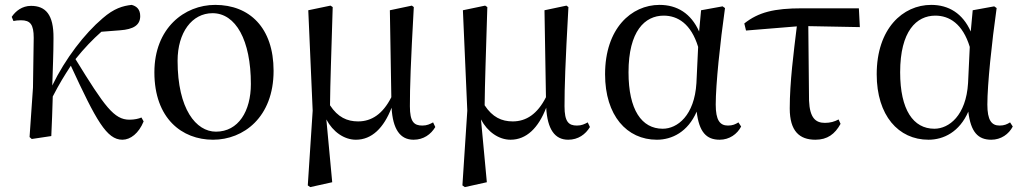

<svg xmlns="http://www.w3.org/2000/svg" viewBox="-20 -557 4186 786"><path d="M481 15C514 15 548 -11 568 -60L559 -76C548 -71 530 -67 510 -67C447 -67 409 -120 289 -315C325 -360 360 -396 395 -427L472 -433C526 -437 554 -454 554 -491C554 -520 538 -532 519 -537C483 -533 447 -523 400 -482C326 -419 248 -318 194 -207C196 -273 199 -340 199 -401C200 -498 166 -533 107 -533C71 -533 44 -512 28 -488L35 -471C44 -473 55 -474 66 -474C104 -474 118 -457 118 -402L115 -198L101 4L110 12L190 0C193 -54 194 -107 196 -162C224 -216 242 -245 270 -288C374 -63 417 15 481 15Z M852 15C977 15 1100 -77 1100 -267C1100 -444 1001 -537 861 -537C735 -537 612 -442 612 -261C612 -72 725 15 852 15ZM864 -18C783 -18 707 -110 707 -308C707 -424 766 -503 850 -503C945 -503 1007 -393 1007 -213C1007 -102 956 -18 864 -18Z M1437 15C1502 15 1551 -33 1583 -116C1588 -28 1618 15 1673 15C1714 15 1744 -7 1762 -37L1753 -56C1740 -49 1728 -43 1709 -43C1675 -43 1658 -58 1658 -122C1658 -200 1661 -295 1674 -528L1666 -534L1576 -515L1582 -159C1547 -90 1501 -60 1446 -60C1401 -60 1363 -77 1331 -126C1332 -224 1336 -323 1342 -528L1333 -534L1242 -515L1260 -104L1240 202L1250 209L1340 189L1316 -68C1343 -17 1389 15 1437 15Z M2070 15C2135 15 2184 -33 2216 -116C2221 -28 2251 15 2306 15C2347 15 2377 -7 2395 -37L2386 -56C2373 -49 2361 -43 2342 -43C2308 -43 2291 -58 2291 -122C2291 -200 2294 -295 2307 -528L2299 -534L2209 -515L2215 -159C2180 -90 2134 -60 2079 -60C2034 -60 1996 -77 1964 -126C1965 -224 1969 -323 1975 -528L1966 -534L1875 -515L1893 -104L1873 202L1883 209L1973 189L1949 -68C1976 -17 2022 15 2070 15Z M2669 15C2731 15 2796 -17 2832 -100C2842 -16 2872 15 2926 15C2966 15 2998 -8 3014 -39L3003 -56C2990 -48 2979 -43 2960 -43C2927 -43 2910 -65 2910 -129C2910 -211 2928 -383 2948 -524L2938 -531L2850 -515L2842 -428C2809 -502 2752 -537 2680 -537C2564 -537 2457 -440 2457 -253C2457 -84 2546 15 2669 15ZM2838 -365 2831 -217C2823 -84 2753 -30 2693 -30C2607 -30 2553 -107 2553 -261C2553 -430 2620 -493 2697 -493C2754 -493 2809 -460 2838 -365Z M3318 15C3367 15 3398 -8 3421 -50L3413 -68C3396 -59 3379 -54 3357 -54C3319 -54 3295 -74 3292 -145L3289 -450L3500 -446L3496 -523H3264C3149 -523 3085 -507 3027 -461L3034 -432L3242 -449C3229 -342 3213 -221 3213 -113C3213 -20 3253 15 3318 15Z M3781 15C3843 15 3908 -17 3944 -100C3954 -16 3984 15 4038 15C4078 15 4110 -8 4126 -39L4115 -56C4102 -48 4091 -43 4072 -43C4039 -43 4022 -65 4022 -129C4022 -211 4040 -383 4060 -524L4050 -531L3962 -515L3954 -428C3921 -502 3864 -537 3792 -537C3676 -537 3569 -440 3569 -253C3569 -84 3658 15 3781 15ZM3950 -365 3943 -217C3935 -84 3865 -30 3805 -30C3719 -30 3665 -107 3665 -261C3665 -430 3732 -493 3809 -493C3866 -493 3921 -460 3950 -365Z"/></svg>

Font: Noto Serif CJK SC Medium
Style: Regular
Weight: 500
Designer: Ryoko NISHIZUKA 西塚涼子 (kana & ideographs); Frank Grießhammer (Latin, Greek & Cyrillic); Wenlong ZHANG 张文龙 (bopomofo); San
Foundry: Adobe
Version: Version 2.001;hotconv 1.1.0;makeotfexe 2.6.0